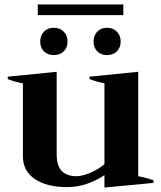

<svg xmlns="http://www.w3.org/2000/svg" viewBox="-20 -832 726 864"><path d="M535 -764H150V-812H535ZM222 -707Q250 -707 267 -689.5Q284 -672 284 -645Q284 -618 267 -601Q250 -584 222 -584Q194 -584 177.5 -601Q161 -618 161 -645Q161 -672 177.5 -689.5Q194 -707 222 -707ZM462 -707Q489 -707 506 -689.5Q523 -672 523 -645Q523 -618 506 -601Q489 -584 462 -584Q434 -584 417.5 -601Q401 -618 401 -645Q401 -672 417.5 -689.5Q434 -707 462 -707ZM671 -21V-9L450 12V-44Q415 -20 371.5 -5Q328 10 283 10Q190 10 136.5 -26.5Q83 -63 83 -129V-457Q49 -463 15 -476V-487L235 -509V-139Q235 -85 258.5 -62Q282 -39 324 -39Q348 -39 384 -53.5Q420 -68 450 -93V-457Q418 -463 383 -476V-487L602 -509V-39Q632 -34 671 -21Z"/></svg>

Font: Trirong Bold
Style: Regular
Weight: 700
Designer: Katatrad Team
Foundry: CadsonDemak
Version: Version 1.000